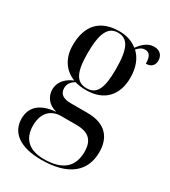

<svg xmlns="http://www.w3.org/2000/svg" viewBox="-196 -665 889 1003"><g transform="rotate(30 249.0 -163.5)"><path d="M216 240C382 240 460 168 460 54C460 -32 415 -93 303 -93H203C157 -93 133 -110 133 -145C133 -167 143 -186 170 -201C190 -195 213 -192 236 -192C351 -192 406 -263 406 -364C406 -425 387 -473 353 -504C371 -523 383 -530 400 -530C426 -530 439 -511 439 -468C473 -468 488 -488 488 -515C488 -543 470 -567 434 -567C391 -567 363 -534 345 -510C317 -533 280 -546 237 -546C119 -546 60 -480 60 -361C60 -282 99 -228 159 -205C106 -183 83 -146 83 -108C83 -68 107 -29 160 -16C66 -9 20 35 20 104C20 188 87 240 216 240ZM234 -202C173 -202 148 -249 148 -363C148 -485 174 -536 233 -536C293 -536 318 -488 318 -364C318 -248 295 -202 234 -202ZM225 230C141 230 90 189 90 106C90 22 139 -10 193 -10H285C361 -10 392 24 392 91C392 181 340 230 225 230Z"/></g></svg>

Font: Noto Serif Display SemiCondensed
Style: Regular
Weight: 400
Width: 4
Designer: Monotype Design Team
Foundry: Monotype Imaging Inc.
Version: Version 2.009